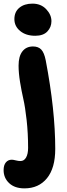

<svg xmlns="http://www.w3.org/2000/svg" viewBox="-55 -788 367 1053"><path d="M138.2 -591.8Q87.4 -591.8 55.7 -617.9Q23.9 -644 23.9 -683.1Q23.9 -723.1 51.3 -745.6Q78.6 -768.1 123 -768.1Q169.4 -768.1 198.2 -737.8Q227.1 -707.5 227.1 -671.9Q227.1 -639.2 204.8 -615.5Q182.6 -591.8 138.2 -591.8ZM79.1 245.1Q25.9 245.1 -4.6 216.6Q-35.2 188 -35.2 145Q-35.2 117.7 -22.9 102.8Q-10.7 87.9 9.8 87.9Q17.6 87.9 31.7 91.6Q45.9 95.2 57.1 95.2Q77.1 95.2 88.1 75.7Q99.1 56.2 99.1 22.9Q99.1 -56.6 91.1 -129.2Q83 -201.7 73 -245.1Q63 -288.6 54.9 -338.4Q46.9 -388.2 46.9 -428.2Q46.9 -479.5 67.9 -506.3Q88.9 -533.2 126 -533.2Q155.3 -533.2 171.4 -516.1Q187.5 -499 195.8 -457Q248 -183.6 248 28.8Q248 133.8 202.6 189.5Q157.2 245.1 79.1 245.1Z"/></svg>

Font: Shantell Sans Bouncy
Style: Bold
Weight: 700
Designer: Stephen Nixon, Anya Danilova, Shantell Martin
Foundry: Arrow Type
Version: Version 1.006;[9816181b4]